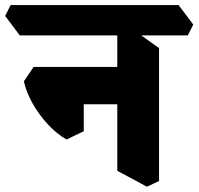

<svg xmlns="http://www.w3.org/2000/svg" viewBox="-76 -674 762 737"><path d="M488 42.8 374.2 -18.5V-589.8L430 -563.8L534.5 -489.5V20.8ZM179.5 -138.5Q141.8 -159.8 107 -197.5Q72.2 -235.2 48.1 -278.9Q24 -322.5 15.8 -362L53 -417.2H178.5L245.5 -374.5V-170.2ZM159.2 -273.8 128.2 -417.2H448.8L470.8 -273.8ZM0 -538 -56.2 -612.8 -35.2 -654.5H609.5L665.8 -579.8L644.8 -538Z"/></svg>

Font: Eczar
Style: Regular
Weight: 400
Designer: Vaibhav Singh
Foundry: Rosetta Type Foundry
Version: Version 2.000